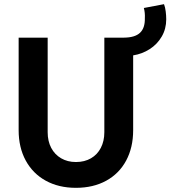

<svg xmlns="http://www.w3.org/2000/svg" viewBox="-20 -902 825 930"><path d="M70.3 -271.5V-719.7H210.9V-261.7Q210.9 -218.3 228 -185.8Q245.1 -153.3 276.1 -135.3Q307.1 -117.2 347.7 -117.2Q389.6 -117.2 420.7 -135.3Q451.7 -153.3 468.5 -186Q485.4 -218.8 485.4 -261.7V-719.7H581.1Q633.8 -720.2 658.2 -743.2Q682.6 -766.1 681.6 -813.5Q683.1 -839.8 676.8 -863.3L774.4 -881.8Q780.3 -866.7 782.7 -846.2Q785.2 -825.7 785.2 -808.6Q785.2 -762.2 763.4 -724.9Q741.7 -687.5 705.1 -664.1Q668.5 -640.6 625 -633.8V-271.5Q625 -187.5 591.1 -124.3Q557.1 -61 494.4 -26.6Q431.6 7.8 347.7 7.8Q264.6 7.8 201.9 -26.6Q139.2 -61 104.7 -124.3Q70.3 -187.5 70.3 -271.5Z"/></svg>

Font: Reddit Sans Fudge
Style: Bold
Weight: 700
Designer: Stephen Hutchings
Foundry: Reddit
Version: Version 1.013